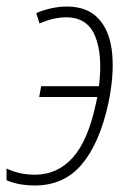

<svg xmlns="http://www.w3.org/2000/svg" viewBox="-39 -558 399 588"><path d="M68 10Q18 10 -19 -6V-42Q20 -23 68 -23Q137 -23 184 -75.5Q231 -128 255 -242Q257 -251 259 -261H81L87 -294H264Q276 -389 252.5 -447Q229 -505 163 -505Q144 -505 123 -500Q102 -495 82 -486L72 -518Q93 -527 117.5 -532.5Q142 -538 166 -538Q229 -538 263.5 -500Q298 -462 304.5 -394Q311 -326 292 -238Q265 -117 210.5 -53.5Q156 10 68 10Z"/></svg>

Font: Noto Sans Condensed ExtraLight
Style: Italic
Weight: 200
Width: 3
Italic angle: -12°
Designer: Monotype Design Team
Foundry: Monotype Imaging Inc.
Version: Version 2.013; ttfautohint (v1.8.4.7-5d5b)